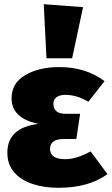

<svg xmlns="http://www.w3.org/2000/svg" viewBox="-20 -873 531 913"><path d="M258 20Q189 20 134 1.5Q79 -17 47 -54Q15 -91 15 -147Q15 -266 163 -284Q35 -310 35 -406Q35 -477 99.5 -515.5Q164 -554 262 -554Q389 -554 477 -487L400 -389Q346 -422 290 -422Q266 -422 250 -411.5Q234 -401 234 -380Q234 -332 291 -332H361L343 -212H283Q218 -212 218 -165Q218 -116 291 -116Q343 -116 411 -153L491 -45Q402 20 258 20ZM323 -596H201L188 -853L375 -839Z"/></svg>

Font: Trujillo Black
Style: Regular
Weight: 900
Designer: Fira Sans original fonts by bBox Type GmbH, Carrois Corporate GbR, & Edenspiekermann AG / Changes by Cristiano Sobral
Foundry: Fira Sans original fonts by bBox Type GmbH, Carrois Corporate GbR, & Edenspiekermann AG / Changes by Cristiano Sobral
Version: Version 4.301;July 28, 2020;FontCreator 13.0.0.2655 64-bit